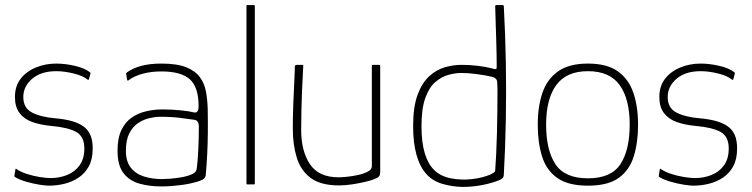

<svg xmlns="http://www.w3.org/2000/svg" viewBox="-20 -728 2968 758"><path d="M41 -60Q41 -62 42.5 -62Q44 -62 46 -60Q62 -49 87 -41Q112 -33 137.5 -29Q163 -25 180 -25Q214 -25 244.5 -37Q275 -49 294 -75Q313 -101 313 -142Q313 -189 281 -207Q249 -225 181 -231Q139 -235 107 -246.5Q75 -258 57 -282Q39 -306 39 -345Q39 -388 61.5 -417Q84 -446 121.5 -461.5Q159 -477 202 -477Q237 -477 276 -468Q315 -459 336 -442Q337 -441 337 -440Q337 -439 337 -437L331 -415Q329 -410 324 -415Q307 -429 270.5 -438Q234 -447 202 -447Q142 -447 107 -417Q72 -387 72 -345Q72 -302 106 -284Q140 -266 198 -261Q234 -258 261.5 -250.5Q289 -243 308 -230Q327 -217 336.5 -195.5Q346 -174 346 -142Q346 -100 331 -72Q316 -44 290.5 -27Q265 -10 234.5 -2.5Q204 5 173 5Q160 5 135 1Q110 -3 84 -10.5Q58 -18 41 -28Q38 -30 37 -31Q36 -32 37 -35Z M617 8Q570 8 530.5 -3Q491 -14 467.5 -44.5Q444 -75 444 -133Q444 -183 459.5 -215Q475 -247 501 -264.5Q527 -282 558.5 -289Q590 -296 621 -296Q657 -296 692.5 -292.5Q728 -289 747 -284Q764 -281 764 -309Q764 -384 729.5 -415Q695 -446 617 -446Q577 -446 543.5 -437Q510 -428 489 -412Q487 -410 484.5 -410Q482 -410 482 -412L478 -437Q478 -439 479 -440Q480 -441 481 -442Q504 -459 538 -468Q572 -477 617 -477Q679 -477 715 -462.5Q751 -448 769 -423.5Q787 -399 793 -367Q799 -335 800 -299Q801 -245 800.5 -202Q800 -159 798 -118.5Q796 -78 792 -34Q791 -29 786 -23.5Q781 -18 766 -13Q751 -8 733 -4Q715 0 695.5 2.5Q676 5 656.5 6.5Q637 8 617 8ZM620 -21Q630 -21 651 -22.5Q672 -24 695.5 -28Q719 -32 736.5 -39.5Q754 -47 756 -59Q761 -92 763 -140Q765 -188 765 -228Q765 -252 748 -255Q732 -257 696 -262Q660 -267 612 -267Q593 -267 569.5 -261.5Q546 -256 525 -242Q504 -228 490.5 -201.5Q477 -175 477 -133Q477 -91 496 -66.5Q515 -42 547.5 -31.5Q580 -21 620 -21Z M953 -4V-704Q953 -708 956 -708H982Q986 -708 986 -704V-4Q986 0 982 0H956Q953 0 953 -4Z M1319 4Q1246 4 1206.5 -25.5Q1167 -55 1151.5 -106Q1136 -157 1136 -219Q1136 -271 1138 -321Q1140 -371 1142 -410Q1144 -449 1144 -467Q1145 -470 1147.5 -471Q1150 -472 1154 -472H1171Q1176 -472 1177 -471Q1178 -470 1177 -465Q1177 -457 1175.5 -432Q1174 -407 1172.5 -371.5Q1171 -336 1170 -295Q1169 -254 1169 -215Q1169 -132 1203.5 -80Q1238 -28 1317 -28Q1327 -28 1348.5 -30Q1370 -32 1393 -37Q1416 -42 1432 -50.5Q1448 -59 1448 -71V-468Q1448 -470 1449 -471Q1450 -472 1451 -472H1477Q1479 -472 1480 -471Q1481 -470 1481 -468V-48Q1481 -36 1475.5 -30.5Q1470 -25 1453 -19Q1446 -16 1423.5 -10.5Q1401 -5 1372.5 -0.5Q1344 4 1319 4Z M1611 -230Q1611 -306 1628.5 -353.5Q1646 -401 1674.5 -427Q1703 -453 1736.5 -462.5Q1770 -472 1802 -472Q1837 -472 1868 -468Q1899 -464 1918 -459Q1932 -455 1936.5 -455Q1941 -455 1941 -465Q1941 -482 1940.5 -511Q1940 -540 1939 -573Q1938 -606 1937 -636Q1936 -666 1935.5 -685Q1935 -704 1935 -704Q1935 -706 1936.5 -707Q1938 -708 1939 -708H1965Q1966 -708 1967.5 -707Q1969 -706 1969 -704Q1972 -648 1974 -592Q1976 -536 1977 -480.5Q1978 -425 1978 -369Q1978 -313 1977 -257.5Q1976 -202 1974 -147Q1972 -92 1969 -37Q1969 -33 1966.5 -28Q1964 -23 1954 -18Q1926 -6 1886.5 2Q1847 10 1806 10Q1765 9 1727 -2Q1689 -13 1665 -39Q1638 -68 1624.5 -116Q1611 -164 1611 -230ZM1644 -230Q1644 -166 1657 -123Q1670 -80 1694 -57Q1719 -32 1760 -24Q1801 -16 1844 -21Q1887 -26 1918 -40Q1925 -44 1930 -47Q1935 -50 1935 -55Q1937 -82 1939 -122Q1941 -162 1942 -206Q1943 -250 1943.5 -290.5Q1944 -331 1944 -361Q1944 -391 1943 -401Q1943 -412 1937.5 -417Q1932 -422 1926 -424Q1897 -431 1862 -435.5Q1827 -440 1802 -440Q1778 -440 1750.5 -432.5Q1723 -425 1698.5 -404Q1674 -383 1659 -341Q1644 -299 1644 -230Z M2301 5Q2223 5 2180 -25.5Q2137 -56 2120 -110.5Q2103 -165 2103 -236Q2103 -307 2121.5 -361.5Q2140 -416 2183.5 -446.5Q2227 -477 2301 -477Q2376 -477 2419 -446.5Q2462 -416 2480.5 -361.5Q2499 -307 2499 -236Q2499 -165 2482 -110.5Q2465 -56 2422.5 -25.5Q2380 5 2301 5ZM2301 -24Q2393 -24 2429.5 -80Q2466 -136 2466 -236Q2466 -337 2426.5 -392Q2387 -447 2301 -447Q2216 -447 2176 -392Q2136 -337 2136 -236Q2136 -135 2173 -79.5Q2210 -24 2301 -24Z M2585 -60Q2585 -62 2586.5 -62Q2588 -62 2590 -60Q2606 -49 2631 -41Q2656 -33 2681.5 -29Q2707 -25 2724 -25Q2758 -25 2788.5 -37Q2819 -49 2838 -75Q2857 -101 2857 -142Q2857 -189 2825 -207Q2793 -225 2725 -231Q2683 -235 2651 -246.5Q2619 -258 2601 -282Q2583 -306 2583 -345Q2583 -388 2605.5 -417Q2628 -446 2665.5 -461.5Q2703 -477 2746 -477Q2781 -477 2820 -468Q2859 -459 2880 -442Q2881 -441 2881 -440Q2881 -439 2881 -437L2875 -415Q2873 -410 2868 -415Q2851 -429 2814.5 -438Q2778 -447 2746 -447Q2686 -447 2651 -417Q2616 -387 2616 -345Q2616 -302 2650 -284Q2684 -266 2742 -261Q2778 -258 2805.5 -250.5Q2833 -243 2852 -230Q2871 -217 2880.5 -195.5Q2890 -174 2890 -142Q2890 -100 2875 -72Q2860 -44 2834.5 -27Q2809 -10 2778.5 -2.5Q2748 5 2717 5Q2704 5 2679 1Q2654 -3 2628 -10.5Q2602 -18 2585 -28Q2582 -30 2581 -31Q2580 -32 2581 -35Z"/></svg>

Font: Glory Thin
Style: Regular
Weight: 100
Designer: Robert Leuschke
Foundry: Robert Leuschke
Version: Version 1.011